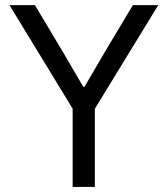

<svg xmlns="http://www.w3.org/2000/svg" viewBox="-20 -740 664 760"><path d="M267.6 -309.6 17.6 -719.7H118.2L225.6 -540L309.6 -396.5H314.5L398.4 -540L505.9 -719.7H606.4L355.5 -309.6V0H267.6Z"/></svg>

Font: Reddit Sans A
Style: Regular
Weight: 400
Designer: Stephen Hutchings
Foundry: Reddit
Version: Version 1.013